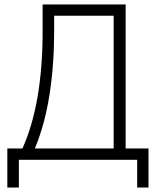

<svg xmlns="http://www.w3.org/2000/svg" viewBox="-20 -720 708 865"><path d="M13 -51H81Q172 -253 172 -579V-700H546V-51H649V125H598V0H65V125H13ZM224 -582Q224 -428 203 -293.5Q182 -159 137 -51H492V-649H224Z"/></svg>

Font: Tilda Sans Light
Style: Regular
Weight: 300
Designer: ParaType Ltd
Foundry: ParaType Ltd
Version: Version 1.009